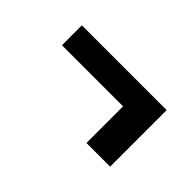

<svg xmlns="http://www.w3.org/2000/svg" viewBox="-41 -589 682 682"><g transform="rotate(45 300.0 -248.0)"><path d="M513 -106H394V-290H87V-390H513Z"/></g></svg>

Font: Iosevka Slab Extended
Style: Bold
Weight: 700
Width: 7
Monospace: yes
Designer: Belleve Invis
Foundry: Belleve Invis
Version: Version 11.1.0; ttfautohint (v1.8.3)